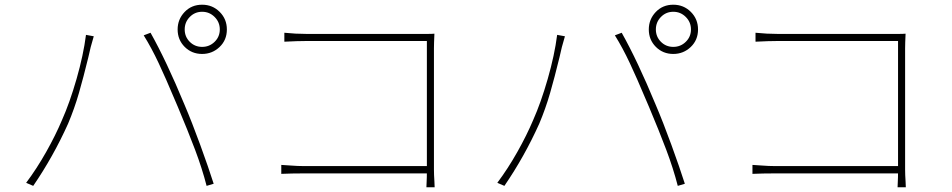

<svg xmlns="http://www.w3.org/2000/svg" viewBox="-20 -800 4040 815"><path d="M838 -601Q869 -601 891 -622.5Q913 -644 913 -675Q913 -706 891 -728Q869 -750 838 -750Q807 -750 785.5 -728Q764 -706 764 -675Q764 -644 785.5 -622.5Q807 -601 838 -601ZM838 -780Q882 -780 912.5 -749.5Q943 -719 943 -675Q943 -630 912 -600.5Q881 -571 838 -571Q794 -571 764 -601Q734 -631 734 -675Q734 -718 763.5 -749Q793 -780 838 -780ZM345 -652 378 -646Q377 -643 365 -600L355 -557Q334 -471 315 -405Q296 -339 269 -275Q206 -135 121 -11L91 -24Q136 -84 176 -155Q216 -226 243 -290Q276 -364 305 -465Q334 -566 345 -652ZM720 -381Q684 -467 653.5 -532Q623 -597 590 -650L619 -661Q686 -542 763 -356Q795 -281 830 -185Q865 -89 887 -20L857 -11Q838 -85 808 -164.5Q778 -244 735 -346Z M1282 -656H1763H1793Q1813 -656 1824 -657Q1822 -615 1822 -595V-80Q1822 -59 1824 -29L1825 -5H1790L1791 -29Q1792 -44 1792 -78V-626H1283Q1244 -626 1187 -623V-661Q1235 -656 1282 -656ZM1271 -95H1803V-64H1272Q1216 -64 1174 -62V-100Q1181 -100 1212 -97.5Q1243 -95 1271 -95Z M2838 -601Q2869 -601 2891 -622.5Q2913 -644 2913 -675Q2913 -706 2891 -728Q2869 -750 2838 -750Q2807 -750 2785.5 -728Q2764 -706 2764 -675Q2764 -644 2785.5 -622.5Q2807 -601 2838 -601ZM2838 -780Q2882 -780 2912.5 -749.5Q2943 -719 2943 -675Q2943 -630 2912 -600.5Q2881 -571 2838 -571Q2794 -571 2764 -601Q2734 -631 2734 -675Q2734 -718 2763.5 -749Q2793 -780 2838 -780ZM2345 -652 2378 -646Q2377 -643 2365 -600L2355 -557Q2334 -471 2315 -405Q2296 -339 2269 -275Q2206 -135 2121 -11L2091 -24Q2136 -84 2176 -155Q2216 -226 2243 -290Q2276 -364 2305 -465Q2334 -566 2345 -652ZM2720 -381Q2684 -467 2653.5 -532Q2623 -597 2590 -650L2619 -661Q2686 -542 2763 -356Q2795 -281 2830 -185Q2865 -89 2887 -20L2857 -11Q2838 -85 2808 -164.5Q2778 -244 2735 -346Z M3282 -656H3763H3793Q3813 -656 3824 -657Q3822 -615 3822 -595V-80Q3822 -59 3824 -29L3825 -5H3790L3791 -29Q3792 -44 3792 -78V-626H3283Q3244 -626 3187 -623V-661Q3235 -656 3282 -656ZM3271 -95H3803V-64H3272Q3216 -64 3174 -62V-100Q3181 -100 3212 -97.5Q3243 -95 3271 -95Z"/></svg>

Font: Merged Yaku Han JP Thin
Style: Regular
Weight: 250
Designer: Ryoko NISHIZUKA 西塚涼子 (kana, bopomofo & ideographs); Paul D. Hunt (Latin, Greek & Cyrillic); Sandoll Communications 산돌커뮤니
Foundry: Adobe
Version: Version 2.004